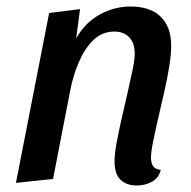

<svg xmlns="http://www.w3.org/2000/svg" viewBox="-20 -550 588 590"><path d="M400 20Q369 20 350.5 2.5Q332 -15 332 -55Q332 -77 338.5 -112Q345 -147 354 -186.5Q363 -226 372 -265Q381 -304 387.5 -335.5Q394 -367 394 -385Q394 -418 377 -435.5Q360 -453 332 -453Q293 -453 266 -426Q239 -399 222 -358.5Q205 -318 197 -278L143 0L29 12L131 -510L226 -522L214 -432Q241 -480 286 -505Q331 -530 381 -530Q442 -530 474 -498.5Q506 -467 506 -410Q506 -382 500 -345Q494 -308 484.5 -266.5Q475 -225 466 -186Q457 -147 450.5 -115Q444 -83 444 -65Q444 -50 450 -40Q456 -30 474 -28Q468 -3 447 8.5Q426 20 400 20Z"/></svg>

Font: Sansita Swashed Light
Style: Regular
Weight: 400
Version: Version 1.003